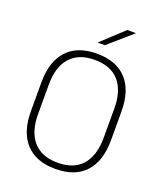

<svg xmlns="http://www.w3.org/2000/svg" viewBox="-151 -923 879 1032"><g transform="rotate(20 288.5 -407.0)"><path d="M288.5 10Q177 10 118.2 -54Q59.5 -118 59.5 -237V-402Q59.5 -521 118.2 -585Q177 -649 288.5 -649Q400 -649 458.8 -585Q517.5 -521 517.5 -402V-237Q517.5 -118 458.8 -54Q400 10 288.5 10ZM288.5 -25.5Q381 -25.5 428.5 -80.2Q476 -135 476 -236V-403.5Q476 -504.5 428.5 -559Q381 -613.5 288.5 -613.5Q196.5 -613.5 148.8 -559Q101 -504.5 101 -403.5V-236Q101 -135 148.8 -80.2Q196.5 -25.5 288.5 -25.5ZM397 -824H446V-823L311.5 -706H270.5V-706.5Z"/></g></svg>

Font: Anek Tamil Medium ExtraLight
Style: Regular
Weight: 250
Version: Version 1.003